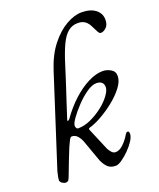

<svg xmlns="http://www.w3.org/2000/svg" viewBox="-136 -790 742 895"><g transform="rotate(-20 235.0 -342.5)"><path d="M283 21Q259 21 245 8.5Q231 -4 220 -28L182 -134Q176 -151 164.5 -164.5Q153 -178 136 -178Q129 -178 121.5 -162.5Q114 -147 109 -136Q106 -129 99.5 -112.5Q93 -96 85 -76Q77 -56 71 -39.5Q65 -23 62 -16Q56 0 52 7.5Q48 15 36 15Q29 15 19.5 8.5Q10 2 10 -7Q10 -12 12 -23Q14 -34 18 -49L162 -496Q185 -567 222 -613.5Q259 -660 300 -683Q341 -706 376 -706Q420 -706 445 -686.5Q470 -667 470 -636Q470 -611 456.5 -598Q443 -585 429 -585Q422 -585 416 -596.5Q410 -608 402 -624Q393 -644 379 -654.5Q365 -665 343 -665Q315 -665 294.5 -648.5Q274 -632 257 -596.5Q240 -561 222 -503Q215 -480 207 -455.5Q199 -431 190 -403Q181 -375 169.5 -340.5Q158 -306 144 -262Q140 -251 144.5 -252Q149 -253 153 -258Q187 -306 225.5 -341Q264 -376 303 -395.5Q342 -415 375 -415Q395 -415 414.5 -404Q434 -393 434 -370Q434 -344 412 -315Q390 -286 357.5 -260Q325 -234 290.5 -214.5Q256 -195 230 -188Q221 -186 225 -177L271 -68Q276 -58 284.5 -48.5Q293 -39 304 -39Q323 -39 342 -57Q361 -75 374 -97Q379 -106 382.5 -108Q386 -110 390 -110Q392 -110 394 -106Q396 -102 396 -98Q396 -82 383 -62Q370 -42 351 -23Q332 -4 313.5 8.5Q295 21 283 21ZM178 -203Q209 -203 241.5 -218Q274 -233 302 -255Q330 -277 347 -300.5Q364 -324 364 -340Q364 -355 355 -363.5Q346 -372 328 -372Q307 -372 279.5 -353Q252 -334 226 -306.5Q200 -279 183 -255Q166 -231 166 -220Q166 -214 169 -208.5Q172 -203 178 -203Z"/></g></svg>

Font: EB Garamond
Style: Italic
Weight: 400
Italic angle: -17.2°
Designer: Georg Duffner and Octavio Pardo
Foundry: Georg Duffner
Version: Version 1.001